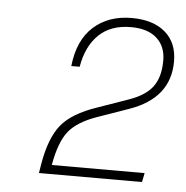

<svg xmlns="http://www.w3.org/2000/svg" viewBox="-39 -957 487 503"><g transform="rotate(5 204.0 -705.0)"><path d="M352.1 -492.2H81.1L85 -516.1Q96.7 -585 124.5 -619.6Q152.3 -654.3 219.2 -676.8L299.8 -705.1Q342.8 -720.2 361.3 -745.6Q379.9 -771 379.9 -814Q379.9 -851.1 356.2 -872.6Q332.5 -894 288.1 -894Q235.4 -894 203.9 -863.8Q172.4 -833.5 163.1 -778.8H141.1Q148.4 -847.2 187.7 -882.6Q227.1 -918 288.1 -918Q344.7 -918 376.5 -890.6Q408.2 -863.3 408.2 -814Q408.2 -717.3 301.8 -680.2L221.2 -651.9Q168.9 -633.8 146.2 -605.5Q123.5 -577.1 112.8 -516.1H356.9Z"/></g></svg>

Font: Creato Display Thin
Style: Italic
Weight: 265
Italic angle: -10°
Version: Version 1.000